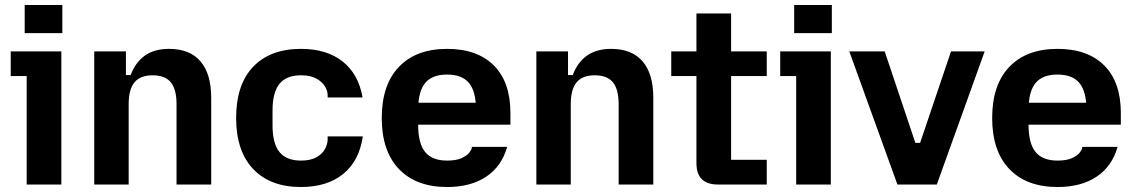

<svg xmlns="http://www.w3.org/2000/svg" viewBox="-20 -740 4552 770"><path d="M87 0V-435H23V-534H226V0ZM79 -607V-720H230V-607Z M358 0V-534H485V-439H504Q523 -490 561 -517Q599 -544 658 -544Q741 -544 784 -494Q827 -444 827 -348V0H688V-322Q688 -382 665 -410Q642 -438 592 -438Q543 -438 519.5 -410Q496 -382 496 -322V0Z M1187 10Q1064 10 995.5 -62Q927 -134 927 -267Q927 -401 995.5 -472.5Q1064 -544 1187 -544Q1290 -544 1354 -493.5Q1418 -443 1434 -349H1294V-359Q1294 -375 1283.5 -393Q1273 -411 1249.5 -424.5Q1226 -438 1187 -438Q1129 -438 1101 -404Q1073 -370 1073 -297V-237Q1073 -164 1101 -130Q1129 -96 1187 -96Q1226 -96 1249.5 -109.5Q1273 -123 1283.5 -143Q1294 -163 1294 -181V-193H1435Q1421 -95 1356.5 -42.5Q1292 10 1187 10Z M1773 10Q1649 10 1580 -62Q1511 -134 1511 -267Q1511 -400 1580 -472Q1649 -544 1773 -544Q1894 -544 1960.5 -477.5Q2027 -411 2027 -287V-240H1599V-328H1980L1889 -274V-300Q1889 -373 1861 -407Q1833 -441 1773 -441Q1713 -441 1685 -407Q1657 -373 1657 -300V-238Q1657 -165 1685 -130.5Q1713 -96 1773 -96Q1810 -96 1831.5 -106Q1853 -116 1862.5 -128.5Q1872 -141 1872 -147V-151H2014Q1992 -73 1930 -31.5Q1868 10 1773 10Z M2131 0V-534H2258V-439H2277Q2296 -490 2334 -517Q2372 -544 2431 -544Q2514 -544 2557 -494Q2600 -444 2600 -348V0H2461V-322Q2461 -382 2438 -410Q2415 -438 2365 -438Q2316 -438 2292.5 -410Q2269 -382 2269 -322V0Z M2859 0Q2773 0 2773 -86V-686H2912V-99H3055V0ZM2672 -435V-534H3055V-435Z M3173 0V-435H3109V-534H3312V0ZM3165 -607V-720H3316V-607Z M3579 0 3386 -534H3528L3651 -167H3670L3794 -534H3929L3737 0Z M4221 10Q4097 10 4028 -62Q3959 -134 3959 -267Q3959 -400 4028 -472Q4097 -544 4221 -544Q4342 -544 4408.5 -477.5Q4475 -411 4475 -287V-240H4047V-328H4428L4337 -274V-300Q4337 -373 4309 -407Q4281 -441 4221 -441Q4161 -441 4133 -407Q4105 -373 4105 -300V-238Q4105 -165 4133 -130.5Q4161 -96 4221 -96Q4258 -96 4279.5 -106Q4301 -116 4310.5 -128.5Q4320 -141 4320 -147V-151H4462Q4440 -73 4378 -31.5Q4316 10 4221 10Z"/></svg>

Font: Mozilla Text ExtraLight
Style: Regular
Weight: 200
Designer: Studio DRAMA
Foundry: Studio DRAMA
Version: Version 1.000